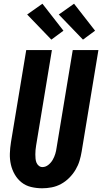

<svg xmlns="http://www.w3.org/2000/svg" viewBox="-20 -1004 549 1032"><path d="M207 8Q176 8 147 1Q118 -6 96 -23.5Q74 -41 59.5 -66Q45 -91 38.5 -119.5Q32 -148 33 -178.5Q34 -209 39 -240L121 -735H259L174 -221Q172 -209 171 -197.5Q170 -186 170 -174.5Q170 -163 171 -151.5Q172 -140 176 -130Q180 -120 188.5 -113Q197 -106 208 -106Q225 -106 239.5 -117.5Q254 -129 263 -144.5Q272 -160 277 -176.5Q282 -193 284 -209L371 -735H509L419 -190Q415 -165 407.5 -140Q400 -115 386 -91.5Q372 -68 352 -48Q332 -28 308 -15Q284 -2 258 3Q232 8 207 8ZM426 -791 296 -926 378 -984 491 -839ZM256 -791 126 -926 208 -984 321 -839Z"/></svg>

Font: Iosevka Curly Heavy
Style: Italic
Weight: 900
Italic angle: -9°
Monospace: yes
Designer: Belleve Invis
Foundry: Belleve Invis
Version: Version 22.1.2; ttfautohint (v1.8.4)